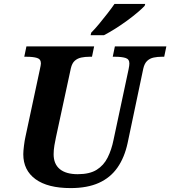

<svg xmlns="http://www.w3.org/2000/svg" viewBox="-20 -951 870 981"><path d="M341 10Q224 10 161.5 -35.5Q99 -81 99 -163Q99 -179 102.5 -207Q106 -235 110 -252L183 -593Q186 -607 187.5 -615Q189 -623 189 -627Q189 -649 169 -655Q149 -661 117 -661H104L115 -714H461L450 -661H437Q415 -661 395.5 -657Q376 -653 362 -640.5Q348 -628 342 -602L266 -250Q262 -233 258 -208.5Q254 -184 254 -163Q254 -113 285.5 -87Q317 -61 377 -61Q438 -61 474 -83.5Q510 -106 530 -146Q550 -186 560 -236L637 -597Q639 -605 640 -614Q641 -623 641 -627Q641 -649 621 -655Q601 -661 569 -661H556L567 -714H830L819 -661H806Q785 -661 765.5 -657Q746 -653 732 -640Q718 -627 712 -600L632 -220Q616 -146 580 -94.5Q544 -43 485 -16.5Q426 10 341 10ZM443 -771 446 -784Q465 -803 486.5 -829Q508 -855 529 -882Q550 -909 565 -931H722L719 -921Q707 -908 683.5 -888Q660 -868 630 -846Q600 -824 569 -804.5Q538 -785 511 -771Z"/></svg>

Font: Noto Serif
Style: Italic
Weight: 400
Italic angle: -12°
Designer: Monotype Design Team
Foundry: Monotype Imaging Inc.
Version: Version 2.013